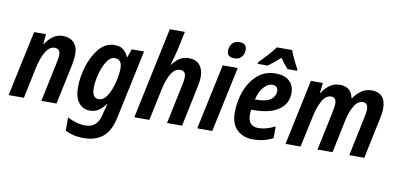

<svg xmlns="http://www.w3.org/2000/svg" viewBox="-87 -1049 3257 1572"><g transform="rotate(10 1541.5 -263.0)"><path d="M133 0 187 -257Q205 -342 236.5 -394.5Q268 -447 311 -447Q357 -447 357 -395Q357 -381 354 -361.5Q351 -342 346 -322L278 0H404L474 -330Q479 -356 482 -379Q485 -402 485 -421Q485 -487 451.5 -520.5Q418 -554 362 -554Q315 -554 279 -528Q243 -502 216 -460H213L221 -544H122L6 0Z M682 -176Q682 -228 698 -291.5Q714 -355 743 -402Q772 -449 811 -449Q870 -449 870 -374Q870 -324 854 -258.5Q838 -193 808.5 -144Q779 -95 738 -95Q682 -95 682 -176ZM915 25 1036 -544H934L909 -474H906Q889 -512 863 -533Q837 -554 791 -554Q715 -554 662 -490.5Q609 -427 581.5 -336.5Q554 -246 554 -164Q554 -76 590 -33Q626 10 680 10Q724 10 755 -11Q786 -32 813 -69H816Q813 -59 806.5 -35.5Q800 -12 795 7L790 30Q764 136 668 136Q627 136 586.5 124Q546 112 517 95V206Q546 221 584 230.5Q622 240 672 240Q767 240 828.5 191.5Q890 143 915 25Z M1176 0 1232 -264Q1272 -447 1354 -447Q1401 -447 1401 -395Q1401 -366 1390 -320L1323 0H1448L1517 -329Q1522 -353 1525.5 -377Q1529 -401 1529 -419Q1529 -482 1498 -518Q1467 -554 1408 -554Q1364 -554 1330.5 -532Q1297 -510 1272 -474H1269Q1273 -490 1284.5 -529Q1296 -568 1304 -602L1337 -760H1212L1051 0Z M1853 -703Q1853 -755 1792 -755Q1753 -755 1732.5 -730Q1712 -705 1712 -670Q1712 -617 1774 -617Q1812 -617 1832.5 -641.5Q1853 -666 1853 -703ZM1699 0 1815 -544H1690L1574 0Z M2053 -606Q2100 -639 2153 -689Q2184 -642 2218 -606H2297L2298 -618Q2281 -647 2260 -690.5Q2239 -734 2228 -766H2101Q2076 -731 2038.5 -690Q2001 -649 1970 -618L1969 -606ZM2204 -30V-127Q2129 -89 2066 -89Q1979 -89 1979 -186Q1979 -207 1983 -227H1998Q2138 -227 2211 -278Q2284 -329 2284 -419Q2284 -480 2244 -517Q2204 -554 2130 -554Q2041 -554 1979.5 -500Q1918 -446 1886 -361Q1854 -276 1854 -181Q1854 -88 1904.5 -39Q1955 10 2039 10Q2131 10 2204 -30ZM2118 -458Q2166 -458 2166 -412Q2166 -370 2129 -342.5Q2092 -315 2010 -315H1998Q2014 -381 2047.5 -419.5Q2081 -458 2118 -458Z M2433 0 2489 -259Q2504 -335 2534.5 -391Q2565 -447 2610 -447Q2652 -447 2652 -394Q2652 -372 2644 -332L2574 0H2699L2757 -277Q2771 -345 2800.5 -396Q2830 -447 2873 -447Q2916 -447 2916 -394Q2916 -370 2907 -329L2838 0H2963L3034 -339Q3045 -388 3045 -422Q3045 -554 2928 -554Q2881 -554 2843.5 -528.5Q2806 -503 2779 -463H2775Q2756 -554 2663 -554Q2616 -554 2579.5 -528Q2543 -502 2517 -460H2513L2522 -544H2423L2308 0Z"/></g></svg>

Font: Noto Sans UI SemiCondensed
Style: Bold Italic
Weight: 700
Width: 4
Designer: Monotype Design Team
Foundry: Monotype Imaging Inc.
Version: 1.001